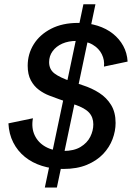

<svg xmlns="http://www.w3.org/2000/svg" viewBox="-20 -791 605 880"><path d="M269.5 -16.6Q216.8 -16.6 172.1 -30.8Q127.4 -44.9 94 -72Q60.5 -99.1 40.8 -137.9Q21 -176.8 18.6 -225.6L130.9 -249Q123 -205.1 138.9 -171.1Q154.8 -137.2 189 -118.2Q223.1 -99.1 270.5 -99.1Q318.8 -99.1 349.1 -117.4Q379.4 -135.7 393.6 -163.8Q407.7 -191.9 407.7 -221.2Q407.7 -253.4 388.4 -274.7Q369.1 -295.9 323.2 -311.5L252 -335.9Q231.4 -343.3 206.3 -352.8Q181.2 -362.3 158.4 -379.2Q135.7 -396 121.3 -422.9Q106.9 -449.7 106.9 -489.7Q106.9 -543.5 134.5 -587.9Q162.1 -632.3 214.1 -659.2Q266.1 -686 337.9 -686Q386.7 -686 427.2 -673.1Q467.8 -660.2 497.6 -636.5Q527.3 -612.8 544.9 -580.6Q562.5 -548.3 564.9 -508.8L456.5 -485.8Q460 -515.1 446.8 -542.2Q433.6 -569.3 404.5 -586.4Q375.5 -603.5 330.6 -603.5Q293.9 -603.5 265.6 -591.1Q237.3 -578.6 221.2 -556.4Q205.1 -534.2 205.1 -506.3Q205.1 -473.1 229.7 -454.3Q254.4 -435.5 306.2 -418L360.4 -399.9Q401.4 -386.7 435.1 -365Q468.8 -343.3 489.3 -309.8Q509.8 -276.4 509.8 -227.5Q509.8 -190.4 495.8 -153.3Q481.9 -116.2 452.9 -85.4Q423.8 -54.7 378.4 -35.6Q333 -16.6 269.5 -16.6ZM185.5 68.4 362.3 -771.5H417.5L240.7 68.4Z"/></svg>

Font: Schibsted Grotesk Medium
Style: Italic
Weight: 500
Italic angle: -12°
Designer: Bakken & Baeck AS, Henrik Kongsvoll
Foundry: Schibsted ASA
Version: Version 1.100;gftools[0.9.25]